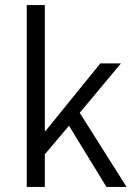

<svg xmlns="http://www.w3.org/2000/svg" viewBox="-20 -734 527 754"><path d="M85 0V-714H156V-220H159L374 -485H455L293 -291L477 0H398L251 -240L156 -128V0Z"/></svg>

Font: Assistant ExtraLight
Style: Regular
Weight: 400
Version: Version 3.000